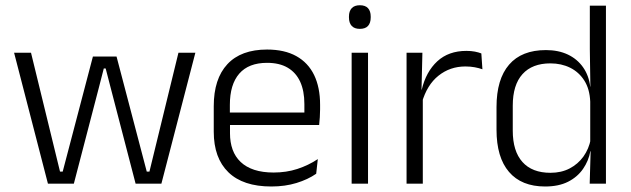

<svg xmlns="http://www.w3.org/2000/svg" viewBox="-20 -684 2348 715"><path d="M255 0H158.5L32.5 -487.5H95.5L203.5 -45H213.5L326 -473.5H414L526.5 -45H536.5L644.5 -487.5H707.5L581 0H485L392 -357.5L373.5 -429H366.5L348 -357Z M990.5 10.5Q885 10.5 830.5 -42.5Q776 -95.5 776 -193.5V-288.5Q776 -390.5 826.8 -445Q877.5 -499.5 974.5 -499.5Q1039.5 -499.5 1083.5 -475Q1127.5 -450.5 1149.8 -404.5Q1172 -358.5 1172 -294V-276.5Q1172 -262 1171 -247.5Q1170 -233 1168.5 -218.5H1112.5Q1113.5 -240.5 1113.5 -260.2Q1113.5 -280 1113.5 -296.5Q1113.5 -345.5 1097.8 -379.8Q1082 -414 1051.2 -432Q1020.5 -450 974.5 -450Q906 -450 871 -409.8Q836 -369.5 836 -293.5V-246L836.5 -238V-187.5Q836.5 -154 846.2 -127Q856 -100 876.2 -80.8Q896.5 -61.5 927.2 -51.5Q958 -41.5 999 -41.5Q1046.5 -41.5 1087.2 -54.8Q1128 -68 1163.5 -91.5L1157.5 -37Q1126.5 -15.5 1084 -2.5Q1041.5 10.5 990.5 10.5ZM1155 -218.5H807.5V-265H1155Z M1350.5 0H1289.5V-487.5H1350.5ZM1320 -576.5Q1300 -576.5 1289.8 -587.5Q1279.5 -598.5 1279.5 -619V-622.5Q1279.5 -642.5 1289.8 -653.5Q1300 -664.5 1320 -664.5Q1340.5 -664.5 1350.5 -653.5Q1360.5 -642.5 1360.5 -622.5V-619Q1360.5 -598.5 1350.5 -587.5Q1340.5 -576.5 1320 -576.5Z M1551 -301.5 1535.5 -348 1550.5 -350Q1566.5 -417 1608.5 -455.8Q1650.5 -494.5 1717 -494.5Q1734.5 -494.5 1748.5 -491.8Q1762.5 -489 1772.5 -485L1776.5 -426Q1764 -430.5 1748 -433.5Q1732 -436.5 1713 -436.5Q1656 -436.5 1613 -402.2Q1570 -368 1551 -301.5ZM1554.5 0H1494V-487.5H1553L1549.5 -341L1554.5 -336Z M2010 10.5Q1922 10.5 1875.5 -43.8Q1829 -98 1829 -201V-285.5Q1829 -389 1875.8 -443.2Q1922.5 -497.5 2013 -497.5Q2059.5 -497.5 2094.8 -480.8Q2130 -464 2151.5 -433.2Q2173 -402.5 2178 -361H2198L2178 -305.5Q2176 -352.5 2156 -384Q2136 -415.5 2103.2 -431.8Q2070.5 -448 2029.5 -448Q1962 -448 1925.8 -408Q1889.5 -368 1889.5 -290.5V-197.5Q1889.5 -121 1925.5 -80.8Q1961.5 -40.5 2030 -40.5Q2070.5 -40.5 2101.5 -56.8Q2132.5 -73 2152.8 -101.2Q2173 -129.5 2180 -166L2196 -121H2178.5Q2172 -85 2151.2 -55Q2130.5 -25 2095.5 -7.2Q2060.5 10.5 2010 10.5ZM2236.5 0H2176L2179.5 -122L2178 -142V-347.5L2178.5 -362L2176.5 -500.5V-663H2236.5Z"/></svg>

Font: Anek Devanagari Medium Light
Style: Regular
Weight: 300
Version: Version 1.003